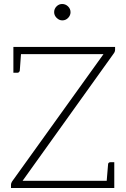

<svg xmlns="http://www.w3.org/2000/svg" viewBox="-20 -941 630 961"><path d="M35 0V-15Q35 -20 36.5 -24.5Q38 -29 40 -32L498 -670H47V-706H556V-692Q556 -682 549 -673L93 -36H552V0ZM513 -23 521 -119Q521 -123 524 -126Q527 -129 532 -129H552V-36ZM86 -683 79 -587Q78 -583 75 -580Q72 -577 68 -577H47V-670ZM292 -839Q276 -839 263.5 -851.5Q251 -864 251 -880Q251 -897 263 -909Q275 -921 291 -921Q308 -921 320.5 -909Q333 -897 333 -880Q333 -864 321 -851.5Q309 -839 292 -839Z"/></svg>

Font: Aleo ExtraLight
Style: Regular
Weight: 250
Designer: Alessio Laiso
Foundry: Alessio Laiso
Version: Version 2.001;gftools[0.9.29]